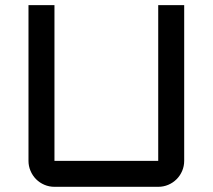

<svg xmlns="http://www.w3.org/2000/svg" viewBox="-20 -720 820 740"><path d="M89.8 -700.2H189.9V-100.1H589.8V-700.2H689.9V-100.1Q689.9 -79.6 682.1 -61.3Q674.3 -43 660.6 -29.3Q647 -15.6 628.7 -7.8Q610.4 0 589.8 0H189.9Q169.4 0 151.1 -7.8Q132.8 -15.6 119.1 -29.3Q105.5 -43 97.7 -61.3Q89.8 -79.6 89.8 -100.1Z"/></svg>

Font: Aldrich
Style: Regular
Weight: 400
Designer: Matthew Desmond
Foundry: Matthew Desmond
Version: Version 1.001 2011